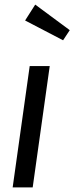

<svg xmlns="http://www.w3.org/2000/svg" viewBox="-20 -814 323 834"><path d="M122 0H35L109 -527H196ZM283 -683 254 -639 89 -725 133 -794Z"/></svg>

Font: Fira Sans Compressed
Style: Italic
Weight: 400
Width: 1
Italic angle: -8°
Designer: bBox Type GmbH & Carrois Corporate GbR & Edenspiekermann AG
Foundry: bBox Type GmbH & Carrois Corporate GbR & Edenspiekermann AG
Version: Version 4.301